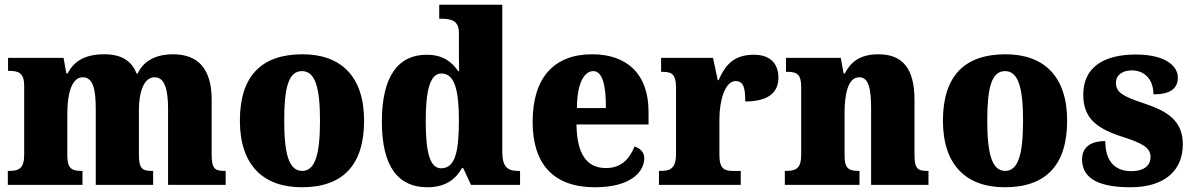

<svg xmlns="http://www.w3.org/2000/svg" viewBox="-20 -780 5033 810"><path d="M13 0H328V-59H324C283 -59 264 -69 264 -124V-303C264 -383 282 -454 329 -454C372 -454 384 -405 384 -320V0H626V-59H622C580 -59 566 -68 566 -129V-314C566 -390 586 -454 632 -454C674 -454 689 -405 689 -320V0H932V-59H928C886 -59 873 -68 873 -129V-359C873 -493 813 -551 710 -551C628 -551 581 -515 561 -470H556C535 -525 490 -551 420 -551C329 -551 289 -515 265 -470H260L248 -536H14V-481H18C59 -481 82 -472 82 -418V-127C82 -68 59 -59 17 -59H13Z M1253 10C1426 10 1516 -83 1516 -271C1516 -459 1417 -551 1256 -551C1083 -551 992 -459 992 -271C992 -83 1091 10 1253 10ZM1255 -59C1198 -59 1179 -133 1179 -271C1179 -410 1197 -480 1254 -480C1310 -480 1330 -410 1330 -271C1330 -133 1311 -59 1255 -59Z M1783 10C1856 10 1901 -21 1929 -71H1934L1967 0H2174V-59H2166C2120 -59 2099 -77 2099 -140V-760H1833V-701H1841C1882 -701 1916 -694 1916 -642V-593C1916 -554 1916 -510 1917 -480H1913C1886 -519 1849 -549 1780 -549C1661 -549 1591 -460 1591 -267C1591 -75 1661 10 1783 10ZM1841 -70C1794 -70 1776 -136 1776 -269C1776 -398 1794 -470 1842 -470C1899 -470 1916 -398 1916 -270C1916 -137 1899 -70 1841 -70Z M2490 10C2641 10 2698 -55 2698 -113C2698 -138 2680 -155 2657 -162C2636 -110 2601 -71 2537 -71C2456 -71 2414 -128 2412 -255H2716V-309C2716 -467 2626 -551 2478 -551C2319 -551 2227 -454 2227 -266C2227 -91 2312 10 2490 10ZM2536 -324H2414C2414 -425 2443 -480 2483 -480C2520 -480 2537 -424 2536 -324Z M2760 0H3105V-59H3072C3037 -59 3015 -67 3015 -126V-278C3015 -356 3039 -438 3083 -438C3118 -438 3124 -407 3124 -352C3207 -352 3264 -380 3264 -452C3264 -507 3234 -549 3161 -549C3087 -549 3044 -518 3012 -442H3008L2988 -536H2769V-477H2773C2814 -477 2832 -468 2832 -409V-131C2832 -68 2807 -59 2765 -59H2760Z M3291 0H3606V-59H3602C3561 -59 3543 -69 3543 -124V-303C3543 -382 3557 -454 3605 -454C3645 -454 3655 -405 3655 -320V0H3897V-59H3893C3851 -59 3838 -68 3838 -129V-359C3838 -493 3786 -551 3686 -551C3603 -551 3567 -514 3544 -470H3539L3527 -536H3296V-477H3300C3341 -477 3360 -468 3360 -413V-127C3360 -68 3337 -59 3295 -59H3291Z M4219 10C4392 10 4482 -83 4482 -271C4482 -459 4383 -551 4222 -551C4049 -551 3958 -459 3958 -271C3958 -83 4057 10 4219 10ZM4221 -59C4164 -59 4145 -133 4145 -271C4145 -410 4163 -480 4220 -480C4276 -480 4296 -410 4296 -271C4296 -133 4277 -59 4221 -59Z M4749 10C4896 10 4970 -63 4970 -171C4970 -274 4901 -313 4800 -346C4713 -375 4688 -392 4688 -431C4688 -465 4717 -483 4755 -483C4806 -483 4846 -448 4846 -382C4917 -382 4949 -406 4949 -453C4949 -500 4899 -550 4771 -550C4638 -550 4550 -497 4550 -381C4550 -280 4607 -237 4721 -201C4798 -176 4834 -157 4834 -118C4834 -86 4812 -58 4752 -58C4688 -58 4643 -95 4643 -185C4589 -185 4545 -164 4545 -108C4545 -42 4591 10 4749 10Z"/></svg>

Font: Noto Serif Tamil SemiCondensed Black
Style: Italic
Weight: 900
Width: 4
Italic angle: -12°
Designer: Indian Type Foundry, Tom Grace, and the Monotype Design Team
Foundry: Monotype Imaging Inc.
Version: Version 2.003